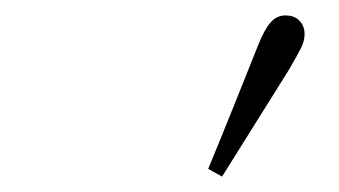

<svg xmlns="http://www.w3.org/2000/svg" viewBox="-20 -775 440 249"><path d="M250 -556Q267 -597 283 -637Q299 -677 315 -717Q323 -737 331 -746Q339 -755 350 -755Q362 -755 368.5 -748Q375 -741 375 -731Q375 -722 370.5 -713Q366 -704 355 -685Q333 -650 311.5 -615.5Q290 -581 268 -546Z"/></svg>

Font: Source Serif Pro Light
Style: Italic
Weight: 300
Italic angle: -12°
Designer: Frank Grießhammer
Foundry: Adobe Systems Incorporated
Version: Version 3.001;hotconv 1.0.111;makeotfexe 2.5.65597